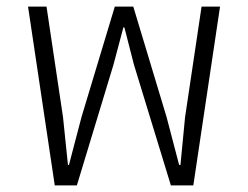

<svg xmlns="http://www.w3.org/2000/svg" viewBox="-20 -562 752 582"><path d="M65 -542H121L171 -207L186 -62H189L227 -207L328 -542H384L485 -207L523 -62H527L541 -207L591 -542H647L566 0H498L386 -366L357 -479H354L324 -366L213 0H146Z"/></svg>

Font: IBM Plex Thai Light
Style: Regular
Weight: 300
Designer: Mike Abbink, Paul van der Laan, Pieter van Rosmalen, Ben Mitchell, Mark Frömberg
Foundry: Bold Monday
Version: Version 1.0